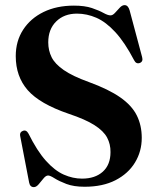

<svg xmlns="http://www.w3.org/2000/svg" viewBox="-20 -734 630 768"><path d="M318.5 13Q275 13 245.5 1.8Q216 -9.5 198.2 -20.8Q180.5 -32 172.5 -32Q163.5 -32 154 -20.2Q144.5 -8.5 134.8 3Q125 14.5 115.5 14.5Q100 14.5 96.5 -4L60.5 -191Q58 -205.5 71.5 -210.5Q85 -216 94 -199.5Q128.5 -130 163.8 -90.8Q199 -51.5 235.2 -35.5Q271.5 -19.5 308 -19.5Q360.5 -19.5 391.2 -47.2Q422 -75 422 -125.5Q422.5 -157 408.5 -183.5Q394.5 -210 358.2 -233.2Q322 -256.5 254.5 -279Q139 -318.5 91 -373.2Q43 -428 43 -509.5Q43 -569.5 72.5 -615Q102 -660.5 154.2 -686Q206.5 -711.5 275.5 -711.5Q319 -711.5 347.8 -701.8Q376.5 -692 394 -682.2Q411.5 -672.5 422 -672.5Q431 -672.5 440.2 -682.8Q449.5 -693 459 -703.2Q468.5 -713.5 478.5 -713.5Q492.5 -713.5 498.5 -692.5L548.5 -505.5Q553.5 -487.5 539 -482Q524.5 -477 516.5 -493Q479 -564.5 441.5 -605.2Q404 -646 365.8 -662.8Q327.5 -679.5 288 -679.5Q236.5 -679.5 204.8 -648.2Q173 -617 173 -564.5Q173 -532 186.5 -505Q200 -478 235 -453.8Q270 -429.5 335 -406Q414.5 -377 461 -344.5Q507.5 -312 527.2 -272.2Q547 -232.5 547 -182.5Q547 -128.5 520 -84Q493 -39.5 442 -13.2Q391 13 318.5 13Z"/></svg>

Font: Fraunces 72pt S000 SemiBold
Style: Regular
Weight: 600
Version: Version 1.000; ttfautohint (v1.8.3)